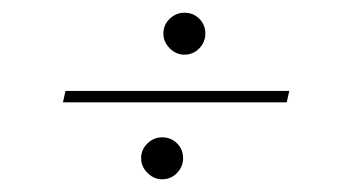

<svg xmlns="http://www.w3.org/2000/svg" viewBox="-20 -444 540 302"><path d="M79 -283 83 -301H435L431 -283ZM235 -162Q222 -162 212 -172Q202 -182 202 -195Q202 -209 212 -218.5Q222 -228 235 -228Q249 -228 258.5 -218.5Q268 -209 268 -195Q268 -182 258.5 -172Q249 -162 235 -162ZM270 -358Q257 -358 247 -368Q237 -378 237 -391Q237 -405 247 -414.5Q257 -424 270 -424Q284 -424 293.5 -414.5Q303 -405 303 -391Q303 -378 293.5 -368Q284 -358 270 -358Z"/></svg>

Font: DM Sans 24pt Thin
Style: Italic
Weight: 250
Italic angle: -10°
Designer: Colophon Foundry, Jonny Pinhorn
Foundry: Colophon Foundry
Version: Version 4.004;gftools[0.9.30]